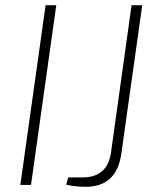

<svg xmlns="http://www.w3.org/2000/svg" viewBox="-20 -710 605 737"><path d="M99 0H58L155 -690H196ZM526 -690 446 -122Q428 9 306 7Q272 7 234 -1L242 -29H297Q392 -29 406 -124L485 -690Z"/></svg>

Font: Exo 2.0 Extra Light
Style: Italic
Weight: 250
Italic angle: -8°
Designer: Natanael Gama
Version: Version 1.001;PS 001.001;hotconv 1.0.70;makeotf.lib2.5.58329